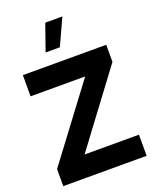

<svg xmlns="http://www.w3.org/2000/svg" viewBox="-175 -1074 947 1173"><g transform="rotate(-20 299.0 -488.0)"><path d="M266.6 -976.1H377.9L298.8 -804.2H206.1ZM28.3 -584V-721.7H570.3V-610.4L216.8 -137.2H570.3V0H28.3V-110.8L383.3 -584Z"/></g></svg>

Font: Estedad-FD ExtraBold
Style: Regular
Weight: 800
Designer: Amin Abedi
Version: Version 7.3